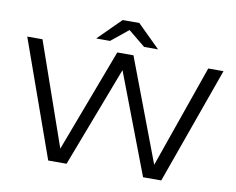

<svg xmlns="http://www.w3.org/2000/svg" viewBox="-96 -1087 1494 1216"><g transform="rotate(10 650.5 -479.0)"><path d="M975 -31H932L1184 -750H1282L1014 0H897L626 -711H676L405 0H287L20 -750H118L369 -31H328L599 -750H703ZM597 -958H704L850 -814H760L633 -918H669L541 -814H452Z"/></g></svg>

Font: Unbounded Light
Style: Regular
Weight: 300
Designer: Luke Prowse, Jean-Baptiste Morizot, Fátima Lázaro, Florian Runge
Foundry: NaN
Version: Version 1.700